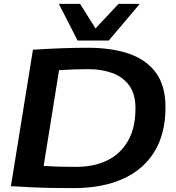

<svg xmlns="http://www.w3.org/2000/svg" viewBox="-20 -955 901 985"><path d="M359 10Q291 10 237.5 9Q184 8 136 5.5Q88 3 36 0L149 -700Q227 -705 296 -707.5Q365 -710 432 -710Q554 -710 643 -679Q732 -648 780.5 -581Q829 -514 829 -405Q829 -268 771.5 -175.5Q714 -83 608.5 -36.5Q503 10 359 10ZM371 -99Q462 -99 530 -132Q598 -165 636.5 -232Q675 -299 675 -399Q675 -473 642.5 -517Q610 -561 555.5 -580.5Q501 -600 437 -600Q391 -600 350 -598.5Q309 -597 283 -595L204 -104Q248 -101 284 -100Q320 -99 371 -99ZM697 -935 538 -747H378L282 -935H391L470 -809L588 -935Z"/></svg>

Font: Georama Extended SemiBold
Style: Italic
Weight: 600
Width: 7
Italic angle: -9°
Designer: Jean-Baptiste Levee
Foundry: Production Type
Version: Version 1.000